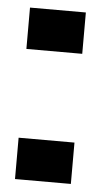

<svg xmlns="http://www.w3.org/2000/svg" viewBox="-45 -581 334 613"><g transform="rotate(5 122.0 -275.0)"><path d="M26.5 -132.5V0H205.5V-132.5ZM26.5 -549.5V-417H205.5V-549.5Z"/></g></svg>

Font: Anybody SemiCondensed ExtraBold
Style: Regular
Weight: 800
Width: 4
Version: Version 1.113;gftools[0.9.25]